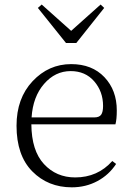

<svg xmlns="http://www.w3.org/2000/svg" viewBox="-20 -800 575 834"><path d="M311.5 -613.3H266.6L144.5 -765.6L161.1 -780.3L289.1 -666L417 -780.3L432.6 -765.6ZM117.2 -290H389.6Q411.1 -290 419.4 -301.8Q427.7 -313.5 427.7 -339.8Q427.7 -402.3 389.2 -446.8Q350.6 -491.2 287.1 -491.2Q219.7 -491.2 171.4 -435.5Q123 -379.9 117.2 -290ZM481.4 -259.8H116.2Q117.2 -145.5 170.9 -87.4Q224.6 -29.3 306.6 -29.3Q404.3 -29.3 467.8 -100.6L484.4 -87.9Q453.1 -40 402.8 -13.2Q352.5 13.7 292 13.7Q188.5 13.7 120.1 -55.7Q51.8 -125 51.8 -253.9Q51.8 -373 121.6 -447.3Q191.4 -521.5 289.1 -521.5Q379.9 -521.5 433.6 -464.8Q487.3 -408.2 487.3 -320.3Q487.3 -281.2 481.4 -259.8Z"/></svg>

Font: GenYoMin TW TTF ExtraLight
Style: Regular
Weight: 250
Version: Version 1.300